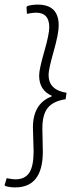

<svg xmlns="http://www.w3.org/2000/svg" viewBox="-42 -674 347 834"><path d="M24 140Q0 140 -19 134L-22 130L-13 100Q12 105 25 105Q66 105 85 76.5Q104 48 104 -17Q104 -32 102.5 -69.5Q101 -107 101 -120Q101 -224 182 -255L183 -258Q128 -282 128 -346Q128 -373 150 -449Q172 -525 172 -556Q172 -619 114 -619Q102 -619 75 -614L73 -643L77 -648Q98 -654 122 -654Q213 -654 213 -563Q213 -528 191 -450.5Q169 -373 169 -349Q169 -283 247 -271L243 -243Q190 -235 166 -206Q142 -177 142 -116Q142 -103 143 -66.5Q144 -30 144 -15Q144 140 24 140Z"/></svg>

Font: Alegreya Sans Light
Style: Italic
Weight: 300
Italic angle: -7°
Designer: Juan Pablo del Peral
Foundry: Huerta Tipografica
Version: Version 2.007